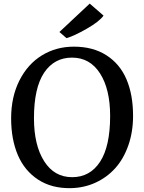

<svg xmlns="http://www.w3.org/2000/svg" viewBox="-20 -1003 778 1035"><path d="M338.4 -797.4 300.3 -830.6 463.4 -983.4H463.9L538.1 -918.9Q516.1 -887.2 447.3 -847.9Q378.4 -808.6 338.9 -797.4ZM368.2 -692.4Q272 -692.4 217.5 -610.6Q163.1 -528.8 163.1 -365.7Q163.1 -220.7 217.8 -134.3Q272.5 -47.9 369.1 -47.9Q465.3 -47.9 519.5 -131.1Q573.7 -214.4 573.7 -377.9Q573.7 -522 519.3 -607.2Q464.8 -692.4 368.2 -692.4ZM361.8 11.2Q259.3 13.2 186 -34.4Q112.8 -82 76.4 -166.7Q40 -251.5 40 -365.2Q40 -480.5 84.7 -569.1Q129.4 -657.7 206.1 -704.6Q282.7 -751.5 378.4 -751.5Q481.4 -751.5 554 -704.8Q626.5 -658.2 661.9 -575.2Q697.3 -492.2 697.3 -378.4Q697.3 -291.5 671.6 -218.8Q646 -146 601.1 -96.2Q556.2 -46.4 494.6 -18.3Q433.1 9.8 361.8 11.2Z"/></svg>

Font: HaufeMerriweather
Style: Regular
Weight: 400
Designer: Eben Sorkin ( eben@eyebytes.com )
Foundry: Eben Sorkin
Version: Version 1.56